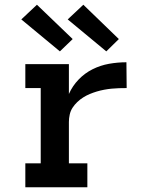

<svg xmlns="http://www.w3.org/2000/svg" viewBox="-20 -791 640 811"><path d="M87 0V-101H152V-419H87V-520H271V-394Q286 -428 312 -455Q338 -482 371 -498.5Q404 -515 440.5 -521.5Q477 -528 514 -528L515 -419Q499 -419 483 -418.5Q467 -418 451.5 -416.5Q436 -415 420 -412Q404 -409 389 -404.5Q374 -400 359.5 -394Q345 -388 331.5 -379.5Q318 -371 306.5 -360Q295 -349 286.5 -336Q278 -323 274.5 -307Q271 -291 271 -276V-101H349V0ZM429 -574 266 -709 332 -771 482 -626ZM233 -574 70 -709 136 -771 287 -626Z"/></svg>

Font: Iosevka Plex Etoile
Style: Bold
Weight: 700
Designer: Belleve Invis
Foundry: Belleve Invis
Version: Version 25.1.1; ttfautohint (v1.8.4)